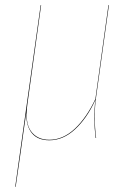

<svg xmlns="http://www.w3.org/2000/svg" viewBox="-20 -537 522 747"><path d="M354 -160.2Q343.3 -84.5 354 0H352.1Q342.3 -75.7 351.1 -147.9Q317.9 -76.2 271.7 -33.7Q225.6 8.8 171.9 8.8Q127.4 8.8 104.5 -18.3Q81.5 -45.4 82 -98.1Q77.1 -65.9 70.3 -16.1Q63.5 33.7 60.1 57.1L41 189.9H39.1L138.2 -517.1H140.1L86.9 -133.8Q76.2 -60.5 100.3 -26.9Q124.5 6.8 171.9 6.8Q225.1 6.8 271 -36.1Q316.9 -79.1 351.1 -151.9L401.9 -517.1H403.8Z"/></svg>

Font: Fira Sans Compressed Two
Style: Italic
Weight: 100
Width: 3
Italic angle: -8°
Designer: Carrois Corporate & Edenspiekermann AG
Foundry: Carrois Corporate GbR & Edenspiekermann AG
Version: Version 4.203;PS 004.203;hotconv 1.0.88;makeotf.lib2.5.64775